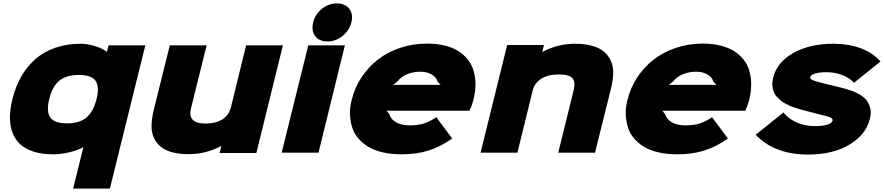

<svg xmlns="http://www.w3.org/2000/svg" viewBox="-20 -896 5190 1127"><path d="M546.9 -314.9Q564.9 -387.7 540.8 -421.9Q516.6 -456.1 442.9 -456.1Q368.2 -456.1 327.4 -421.9Q286.6 -387.7 269 -314.9Q251 -241.7 275.1 -206.8Q299.3 -171.9 373 -171.9Q447.3 -171.9 487.8 -206.5Q528.3 -241.2 546.9 -314.9ZM833 -629.9 625 210.9H409.2L469.2 -30.8H466.8Q432.6 -12.2 383.1 -1.2Q333.5 9.8 293.9 9.8Q228 9.8 178.7 -5.6Q129.4 -21 98.9 -49.1Q68.4 -77.1 53.2 -117.4Q38.1 -157.7 38.3 -207Q38.6 -256.3 53.2 -314.9Q71.3 -388.2 104.7 -446.8Q138.2 -505.4 187.5 -548.8Q236.8 -592.3 304.7 -615.7Q372.6 -639.2 454.1 -639.2Q492.2 -639.2 535.6 -626Q579.1 -612.8 606 -592.8H607.9L617.2 -629.9Z M1640.6 -629.9 1484.9 2H1269L1278.8 -38.1H1276.9Q1188.5 8.8 1086.9 8.8Q1030.3 8.8 988.3 -2.9Q946.3 -14.6 920.9 -36.6Q895.5 -58.6 882.1 -89.8Q868.7 -121.1 869.6 -159.9Q870.6 -198.7 880.9 -244.1L976.6 -629.9H1192.9L1101.6 -262.2Q1077.6 -170.9 1186 -170.9Q1247.6 -170.9 1285.9 -195.8Q1324.2 -220.7 1335 -265.1L1424.8 -629.9Z M2004.4 -629.9 1849.6 0H1633.3L1789.6 -629.9ZM2042.5 -764.2Q2030.3 -716.8 1990.7 -684.8Q1951.2 -652.8 1902.3 -652.8Q1853 -652.8 1829.6 -684.8Q1806.2 -716.8 1818.4 -764.2Q1829.6 -812 1869.1 -844Q1908.7 -876 1957.5 -876Q2006.8 -876 2030.5 -844Q2054.2 -812 2042.5 -764.2Z M2287.1 -397.9H2566.4L2548.3 -417Q2541.5 -442.9 2513.4 -459Q2485.4 -475.1 2447.3 -475.1Q2407.2 -475.1 2370.6 -460.7Q2334 -446.3 2312 -417ZM2759.3 -311Q2751.5 -279.8 2736.3 -246.1H2249L2265.1 -226.1Q2274.9 -194.8 2305.9 -177.5Q2336.9 -160.2 2384.3 -160.2Q2433.1 -160.2 2468 -171.1Q2502.9 -182.1 2541 -208L2634.3 -83Q2566.4 -34.7 2495.8 -12.5Q2425.3 9.8 2337.4 9.8Q2277.3 9.8 2227.8 -1.5Q2178.2 -12.7 2143.3 -33.4Q2108.4 -54.2 2083.3 -83.5Q2058.1 -112.8 2047.1 -148.4Q2036.1 -184.1 2034.4 -225.1Q2032.7 -266.1 2044.9 -311Q2062 -381.3 2101.6 -441.4Q2141.1 -501.5 2197.5 -545.7Q2253.9 -589.8 2328.4 -615Q2402.8 -640.1 2486.3 -640.1Q2543.9 -640.1 2591.1 -628.4Q2638.2 -616.7 2671.6 -595.2Q2705.1 -573.7 2727.8 -543.9Q2750.5 -514.2 2760.7 -477.3Q2771 -440.4 2770.8 -398.7Q2770.5 -356.9 2759.3 -311Z M3568.8 -386.2 3472.7 0H3256.8L3347.7 -368.2Q3359.4 -416 3339.6 -437.5Q3319.8 -459 3258.8 -459Q3197.3 -459 3157.5 -434.1Q3117.7 -409.2 3106.9 -365.2L3017.1 0H2800.8L2957 -631.8H3172.9L3163.1 -591.8H3165Q3254.4 -639.2 3355 -639.2Q3411.6 -639.2 3454.6 -627.4Q3497.6 -615.7 3523.9 -593.8Q3550.3 -571.8 3564.9 -540.5Q3579.6 -509.3 3579.3 -470.5Q3579.1 -431.6 3568.8 -386.2Z M3905.8 -397.9H4185.1L4167 -417Q4160.2 -442.9 4132.1 -459Q4104 -475.1 4065.9 -475.1Q4025.9 -475.1 3989.3 -460.7Q3952.6 -446.3 3930.7 -417ZM4377.9 -311Q4370.1 -279.8 4355 -246.1H3867.7L3883.8 -226.1Q3893.6 -194.8 3924.6 -177.5Q3955.6 -160.2 4002.9 -160.2Q4051.8 -160.2 4086.7 -171.1Q4121.6 -182.1 4159.7 -208L4252.9 -83Q4185.1 -34.7 4114.5 -12.5Q4043.9 9.8 3956.1 9.8Q3896 9.8 3846.4 -1.5Q3796.9 -12.7 3762 -33.4Q3727.1 -54.2 3701.9 -83.5Q3676.8 -112.8 3665.8 -148.4Q3654.8 -184.1 3653.1 -225.1Q3651.4 -266.1 3663.6 -311Q3680.7 -381.3 3720.2 -441.4Q3759.8 -501.5 3816.2 -545.7Q3872.6 -589.8 3947 -615Q4021.5 -640.1 4105 -640.1Q4162.6 -640.1 4209.7 -628.4Q4256.8 -616.7 4290.3 -595.2Q4323.7 -573.7 4346.4 -543.9Q4369.1 -514.2 4379.4 -477.3Q4389.6 -440.4 4389.4 -398.7Q4389.2 -356.9 4377.9 -311Z M5085.4 -196.8Q5063 -105.5 4965.8 -47.1Q4868.7 11.2 4722.7 11.2Q4527.3 11.2 4415.5 -105L4578.6 -235.8Q4611.3 -196.3 4659.2 -176Q4707 -155.8 4761.7 -155.8Q4809.6 -155.8 4836.2 -164.3Q4862.8 -172.9 4866.7 -187Q4869.1 -197.8 4858.2 -204.3Q4847.2 -210.9 4811.5 -219.2Q4807.1 -220.2 4760.5 -232.4Q4713.9 -244.6 4706.5 -246.1Q4689.9 -250.5 4676.5 -254.4Q4663.1 -258.3 4646.5 -263.7Q4629.9 -269 4616.7 -274.9Q4603.5 -280.8 4589.1 -288.3Q4574.7 -295.9 4564 -304.9Q4553.2 -314 4543 -324.2Q4532.7 -334.5 4526.6 -347.2Q4520.5 -359.9 4516.6 -374Q4512.7 -388.2 4513.2 -405.3Q4513.7 -422.4 4518.6 -440.9Q4541 -531.2 4637.2 -585.2Q4733.4 -639.2 4870.6 -639.2Q4961.9 -639.2 5033.2 -612.3Q5104.5 -585.4 5148.4 -535.2L4992.7 -410.2Q4966.3 -439.5 4923.3 -455.8Q4880.4 -472.2 4830.6 -472.2Q4788.6 -472.2 4763.4 -464.1Q4738.3 -456.1 4735.4 -442.9Q4733.4 -432.6 4751.2 -425.3Q4769 -418 4817.4 -405.8L4912.6 -382.8Q4951.7 -373.5 4981.4 -362.3Q5011.2 -351.1 5035.4 -335.2Q5059.6 -319.3 5072 -299.6Q5084.5 -279.8 5089.4 -253.9Q5094.2 -228 5085.4 -196.8Z"/></svg>

Font: Sinkin Sans 900 X Black Italic
Style: Regular
Weight: 950
Italic angle: -112°
Designer: Keith Bates
Foundry: K-Type
Version: Sinkin Sans (version 1.0)  by Keith Bates   •   © 2014   www